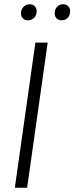

<svg xmlns="http://www.w3.org/2000/svg" viewBox="-20 -886 351 906"><path d="M205 -685 108 0H50L147 -685ZM79 -823Q79 -841 91 -853.5Q103 -866 120 -866Q135 -866 144 -856.5Q153 -847 153 -833Q153 -814 141 -802Q129 -790 112 -790Q97 -790 88 -799.5Q79 -809 79 -823ZM238 -823Q238 -842 249.5 -854Q261 -866 278 -866Q293 -866 302 -856.5Q311 -847 311 -833Q311 -814 299.5 -802Q288 -790 271 -790Q256 -790 247 -799.5Q238 -809 238 -823Z"/></svg>

Font: Fira Sans Extra Condensed Light
Style: Italic
Weight: 300
Width: 3
Italic angle: -8°
Designer: Carrois Corporate & Edenspiekermann AG
Foundry: Carrois Corporate GbR & Edenspiekermann AG
Version: Version 4.203